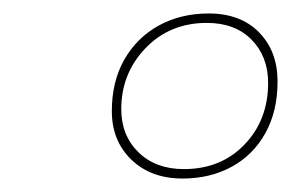

<svg xmlns="http://www.w3.org/2000/svg" viewBox="-20 -775 432 285"><path d="M251 -510Q204 -510 175 -538Q146 -566 146 -610Q146 -654 164.5 -686.5Q183 -719 215.5 -737Q248 -755 290 -755Q337 -755 364.5 -727Q392 -699 392 -654Q392 -610 374 -577.5Q356 -545 324 -527.5Q292 -510 251 -510ZM253 -524Q308 -524 343 -560.5Q378 -597 378 -652Q378 -691 353.5 -716Q329 -741 287 -741Q232 -741 196 -703.5Q160 -666 160 -613Q160 -574 185.5 -549Q211 -524 253 -524Z"/></svg>

Font: Exo Thin Thin
Style: Italic
Weight: 250
Italic angle: -9°
Version: Version 2.000